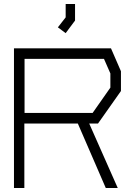

<svg xmlns="http://www.w3.org/2000/svg" viewBox="-20 -942 666 962"><path d="M471 -323H427L570 0H510L370 -323H102V0H50V-700H536L586 -585V-486ZM533 -574 501 -647H103V-376H444L533 -503ZM270 -805 309 -855V-922H356V-839L309 -776Z"/></svg>

Font: Turret Road
Style: Regular
Weight: 400
Designer: Noponies
Foundry: Noponies
Version: Version 1.001; ttfautohint (v1.8)